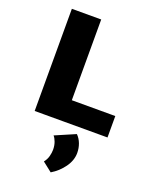

<svg xmlns="http://www.w3.org/2000/svg" viewBox="-175 -752 922 1162"><g transform="rotate(20 286.0 -171.0)"><path d="M81 0V-658H270V0ZM141 0V-138H550V0ZM299 316 238 268Q254 248 260 225Q266 202 266 183Q266 156 258 134Q250 112 239 100L369 44Q389 64 399.5 92Q410 120 410 151Q410 199 378 243.5Q346 288 299 316Z"/></g></svg>

Font: Ysabeau SC Black
Style: Regular
Weight: 900
Designer: Christian Thalmann (Catharsis Fonts)
Version: Version 2.001;gftools[0.9.30]; featfreeze: smcp